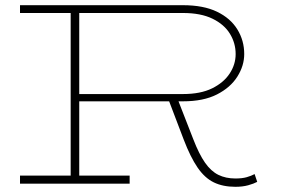

<svg xmlns="http://www.w3.org/2000/svg" viewBox="-20 -706 1115 739"><path d="M279 -316V-344H684Q752 -344 796.5 -366Q841 -388 864 -423Q887 -458 887 -498Q887 -540 865 -576Q843 -612 798 -634Q753 -656 684 -656H57V-686H684Q763 -686 815 -661Q867 -636 893.5 -593Q920 -550 920 -498Q920 -453 893.5 -411Q867 -369 815 -342.5Q763 -316 684 -316ZM57 1V-30H479V1ZM252 -18V-669H285V-18ZM886 13Q838 13 803 -4Q768 -21 740.5 -61Q713 -101 687 -169L628 -324L662 -329L724 -170Q746 -113 769 -80Q792 -47 820.5 -33Q849 -19 886 -19Q912 -19 929.5 -24Q947 -29 960 -36L970 -6Q957 1 935.5 7Q914 13 886 13Z"/></svg>

Font: BioRhyme SemiExpanded ExtraLight
Style: Regular
Weight: 250
Width: 6
Designer: Aoife Mooney
Foundry: Aoife Mooney Type
Version: Version 1.600;gftools[0.9.33]